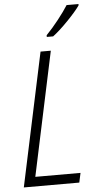

<svg xmlns="http://www.w3.org/2000/svg" viewBox="-62 -986 527 1024"><g transform="rotate(-5 201.0 -474.5)"><path d="M249 -789Q285 -816 330.5 -863Q376 -910 398 -941L399 -949H335Q315 -917 281.5 -874.5Q248 -832 215 -798V-789ZM320 0 331 -51H89L230 -714H175L23 0Z"/></g></svg>

Font: Noto Sans UI SemiCondensed Light
Style: Italic
Weight: 300
Width: 4
Designer: Monotype Design Team
Foundry: Monotype Imaging Inc.
Version: 1.001